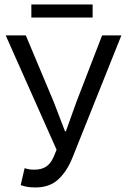

<svg xmlns="http://www.w3.org/2000/svg" viewBox="-20 -812 554 844"><path d="M135.7 12Q114.1 12 99.4 9.3Q84.7 6.5 70.9 1.8L88.3 -72.9Q96.7 -69.9 106.2 -68Q115.8 -66.2 130.2 -66.2Q162.4 -66.2 182.1 -79.1Q201.8 -92 214.5 -119.4L228.8 -153.6L5.1 -656.3H93.5L216 -364.4L265.7 -235H269.7L316.1 -364.4L428.8 -656.3H513.5L298.6 -119.2Q274.2 -58.5 236.1 -23.3Q198.1 12 135.7 12ZM117.8 -735V-792.4H387.2V-735Z"/></svg>

Font: SourceSans3VF
Style: Regular
Weight: 200
Designer: Paul D. Hunt
Foundry: Adobe
Version: Version 3.052;hotconv 1.1.0;makeotfexe 2.6.0